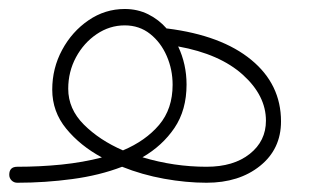

<svg xmlns="http://www.w3.org/2000/svg" viewBox="-38 -407 721 423"><path d="M-17.6 -22Q-17.6 -39.6 0 -39.6Q49.8 -39.6 97.4 -44.4Q145 -49.3 186.5 -60.1Q138.7 -85.9 107.9 -123.5Q77.1 -161.1 77.1 -209.5Q77.1 -256.8 98.9 -297.1Q120.6 -337.4 157 -362.3Q193.4 -387.2 236.8 -387.2Q265.1 -387.2 288.6 -375.5Q312 -363.8 329.1 -344.2H330.6Q450.2 -329.1 515.6 -275.1Q581.1 -221.2 581.1 -139.6Q581.1 -78.6 534.9 -41.5Q488.8 -4.4 417 -4.4Q372.1 -4.4 323.5 -13.2Q274.9 -22 231 -39.6Q181.2 -20.5 121.3 -12.5Q61.5 -4.4 0 -4.4Q-7.3 -4.4 -12.5 -9.5Q-17.6 -14.6 -17.6 -22ZM112.3 -211.4Q112.3 -167 146.7 -132.6Q181.2 -98.1 232.9 -75.7Q282.7 -96.7 312.5 -131.8Q342.3 -167 342.3 -220.2Q342.3 -253.9 329.3 -283.7Q316.4 -313.5 292.7 -332.3Q269 -351.1 236.8 -351.1Q203.6 -351.1 175 -331.8Q146.5 -312.5 129.4 -280.8Q112.3 -249 112.3 -211.4ZM373 -220.7Q373 -164.6 346.4 -125.2Q319.8 -85.9 275.9 -60.5Q345.2 -39.6 417 -39.6Q476.6 -39.6 512.2 -67.9Q547.9 -96.2 547.9 -141.1Q547.9 -196.3 497.1 -242.2Q446.3 -288.1 354.5 -304.7Q373 -265.6 373 -220.7Z"/></svg>

Font: Mikhak-FD ExtraLight
Style: Regular
Weight: 200
Designer: Amin Abedi
Version: Version 3.2